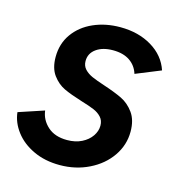

<svg xmlns="http://www.w3.org/2000/svg" viewBox="-85 -568 607 651"><g transform="rotate(15 218.0 -242.5)"><path d="M-3.4 -126.5 85.9 -156.2Q89.8 -124 115 -101.3Q140.1 -78.6 183.1 -78.6Q212.4 -78.6 234.4 -89.6Q256.3 -100.6 268.3 -118.2Q280.3 -135.7 280.3 -154.8Q280.3 -172.9 269.5 -184.6Q258.8 -196.3 242.4 -203.1Q226.1 -210 196.8 -218.8Q157.2 -231 132.8 -242.4Q108.4 -253.9 90.8 -277.8Q73.2 -301.8 73.2 -340.8Q73.2 -387.7 98.1 -422.6Q123 -457.5 165.5 -476.3Q208 -495.1 259.8 -495.1Q323.7 -495.1 370.6 -466.8Q417.5 -438.5 433.6 -390.1L346.2 -354.5Q337.9 -381.8 314.9 -397.5Q292 -413.1 255.9 -413.1Q219.7 -413.1 197.3 -397Q174.8 -380.9 174.8 -354Q174.8 -336.9 185.5 -325.4Q196.3 -314 212.4 -306.9Q228.5 -299.8 256.8 -290.5Q296.9 -277.3 322.5 -264.9Q348.1 -252.4 366.2 -227.3Q384.3 -202.1 384.3 -161.6Q384.3 -114.7 357.2 -75.4Q330.1 -36.1 283.4 -13.2Q236.8 9.8 180.7 9.8Q128.9 9.8 88.4 -9.3Q47.9 -28.3 24.2 -59.6Q0.5 -90.8 -3.4 -126.5Z"/></g></svg>

Font: Acari Sans SemiBold
Style: Italic
Weight: 600
Italic angle: -13°
Designer: Alfredo Marco Pradil and Stefan Peev
Foundry: Hanken Design Co.
Version: Version 1.045;January 11, 2019;FontCreator 11.5.0.2425 64-bi